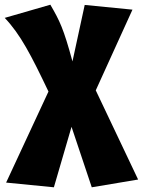

<svg xmlns="http://www.w3.org/2000/svg" viewBox="-52 -569 607 816"><path d="M355 -185 511 -528 308 -548 256 -308C218 -448 202 -480 162 -549L-32 -493C35 -423 81 -333 154 -180L-26 207L177 227L252 -30L338 227L535 194Z"/></svg>

Font: Fira Sans Heavy
Style: Regular
Weight: 900
Designer: bBox Type GmbH & Carrois Corporate GbR & Edenspiekermann AG
Foundry: bBox Type GmbH & Carrois Corporate GbR & Edenspiekermann AG
Version: Version 4.300;PS 004.300;hotconv 1.0.88;makeotf.lib2.5.64775